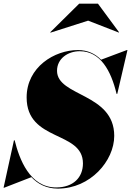

<svg xmlns="http://www.w3.org/2000/svg" viewBox="-46 -1040 733 1074"><path d="M447 -924.5 618 -858 620 -859.5 502 -1019.5H397L235 -859.5L237 -857.5ZM-22.5 10 129.5 -49C166 -10.5 213.5 15 278 15C459 15 593 -140 593 -280C593 -520 273 -499.5 273 -644C273 -712.5 334 -753.5 400 -753.5C515.5 -753.5 575 -645 606 -515H610L667 -760H663.5L519.5 -706C486.5 -739.5 444 -760 390 -760C259 -760 103 -665 103 -495C103 -245 418 -310.5 418 -126C418 -47.5 364 8.5 268 8.5C120 8.5 62 -151 36 -255H32L-26 10Z"/></svg>

Font: Bodoni* 48pt Fatface
Style: Italic
Weight: 900
Italic angle: -13°
Version: Version 2.3